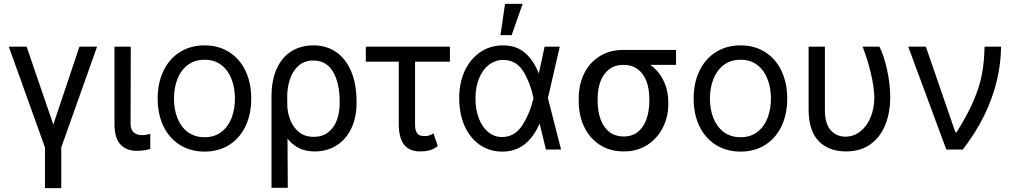

<svg xmlns="http://www.w3.org/2000/svg" viewBox="-20 -771 5228 990"><path d="M117.2 -530.3 254.9 -128.9 389.6 -530.3H480.5L295.9 -10.7V199.2H211.9V-10.7L25.4 -530.3Z M654.3 -530.3 653.3 -132.8Q653.3 -74.2 714.8 -74.2Q731 -74.2 754.9 -81.1V-2.9Q738.8 1.5 722.7 4.2Q706.5 6.8 684.6 6.8Q631.8 6.8 601.1 -26.1Q570.3 -59.1 570.3 -131.8V-530.3Z M793 -262.7Q793 -344.2 823.2 -406.5Q853.5 -468.8 908.4 -502.9Q963.4 -537.1 1035.2 -537.1Q1106.4 -537.1 1160.9 -502.9Q1215.3 -468.8 1245.4 -406.5Q1275.4 -344.2 1275.4 -262.7Q1275.4 -181.2 1245.4 -119.1Q1215.3 -57.1 1160.9 -23.2Q1106.4 10.7 1035.2 10.7Q963.4 10.7 908.4 -23.2Q853.5 -57.1 823.2 -119.1Q793 -181.2 793 -262.7ZM1191.4 -262.7Q1191.4 -317.4 1174.1 -362.8Q1156.7 -408.2 1121.6 -435.5Q1086.4 -462.9 1035.2 -462.9Q982.9 -462.9 947.5 -435.5Q912.1 -408.2 894.5 -362.8Q877 -317.4 877 -262.7Q877 -208 894.5 -162.8Q912.1 -117.7 947.5 -90.6Q982.9 -63.5 1035.2 -63.5Q1086.4 -63.5 1121.6 -90.6Q1156.7 -117.7 1174.1 -162.8Q1191.4 -208 1191.4 -262.7Z M1595.7 -537.1Q1665 -537.1 1715.3 -501.2Q1765.6 -465.3 1792 -400.1Q1818.4 -335 1818.4 -248V-238.3Q1818.4 -166 1792 -109.9Q1765.6 -53.7 1716.8 -22Q1668 9.8 1602.5 9.8Q1556.2 9.8 1522 -7.1Q1487.8 -23.9 1462.4 -56.6L1463.9 197.3H1379.9V-272.5Q1379.9 -358.9 1407.7 -418.5Q1435.5 -478 1484.1 -507.6Q1532.7 -537.1 1595.7 -537.1ZM1461.4 -223.1Q1463.4 -186 1477.8 -149.9Q1492.2 -113.8 1522.2 -89.6Q1552.2 -65.4 1597.7 -65.4Q1641.6 -65.4 1671.9 -88.6Q1702.1 -111.8 1716.8 -151.1Q1731.4 -190.4 1731.4 -238.3V-248Q1731.4 -342.8 1697.3 -400.9Q1663.1 -459 1595.7 -459Q1549.8 -459 1519.5 -432.1Q1489.3 -405.3 1475.1 -363Q1460.9 -320.8 1460.9 -273.4Z M2299.8 -453.1H2120.1V-129.9Q2120.1 -102.1 2127.9 -88.6Q2135.7 -75.2 2146.5 -72.3Q2157.2 -69.3 2172.9 -69.3Q2184.6 -69.3 2196 -73.7Q2207.5 -78.1 2214.8 -84L2237.3 -17.6Q2215.8 -1.5 2194.6 4.2Q2173.3 9.8 2147.5 9.8Q2091.3 9.8 2063.7 -24.4Q2036.1 -58.6 2036.1 -133.8V-453.1H1866.2V-530.3H2299.8Z M2347.7 -265.6Q2347.7 -344.2 2376.5 -406Q2405.3 -467.8 2456.8 -502.4Q2508.3 -537.1 2573.2 -537.1Q2642.1 -537.1 2686.5 -499Q2731 -460.9 2757.8 -392.6H2758.3L2788.1 -530.3H2866.2L2805.2 -265.1L2873 0H2794.9L2762.7 -132.8H2761.7Q2733.4 -66.4 2686 -27.8Q2638.7 10.7 2570.3 10.7Q2503.9 10.7 2453.4 -24.4Q2402.8 -59.6 2375.2 -122.3Q2347.7 -185.1 2347.7 -265.6ZM2568.4 -64.5Q2635.3 -64.5 2674.3 -126.7Q2713.4 -189 2730.5 -263.7L2731 -265.1L2730.5 -266.6Q2715.3 -341.3 2679.2 -401.6Q2643.1 -461.9 2574.2 -461.9Q2533.2 -461.9 2500.7 -436.8Q2468.3 -411.6 2450 -366.5Q2431.6 -321.3 2431.6 -263.7Q2431.6 -207 2448.7 -161.6Q2465.8 -116.2 2497.1 -90.3Q2528.3 -64.5 2568.4 -64.5ZM2584 -751H2674.8L2618.2 -589.8H2560.5Z M3194.3 -513.7H3465.8V-436.5H3333Q3377 -405.3 3401.4 -355Q3425.8 -304.7 3425.8 -242.2V-232.4Q3425.8 -168.9 3397.9 -113.3Q3370.1 -57.6 3318.1 -23.9Q3266.1 9.8 3196.3 9.8Q3125.5 9.8 3072.8 -24.2Q3020 -58.1 2991.9 -117.4Q2963.9 -176.8 2963.9 -251V-262.7Q2963.9 -334 2991.7 -391.1Q3019.5 -448.2 3072 -481Q3124.5 -513.7 3194.3 -513.7ZM3196.3 -67.4Q3240.7 -67.4 3270.3 -92Q3299.8 -116.7 3314 -158.2Q3328.1 -199.7 3328.1 -251V-262.7Q3328.1 -311 3314 -350.3Q3299.8 -389.6 3269.8 -413.1Q3239.7 -436.5 3194.3 -436.5Q3149.9 -436.5 3120.1 -413.1Q3090.3 -389.6 3075.9 -350.3Q3061.5 -311 3061.5 -262.7V-251Q3061.5 -199.7 3075.9 -158.2Q3090.3 -116.7 3120.6 -92Q3150.9 -67.4 3196.3 -67.4Z M3556.6 -262.7Q3556.6 -344.2 3586.9 -406.5Q3617.2 -468.8 3672.1 -502.9Q3727.1 -537.1 3798.8 -537.1Q3870.1 -537.1 3924.6 -502.9Q3979 -468.8 4009 -406.5Q4039.1 -344.2 4039.1 -262.7Q4039.1 -181.2 4009 -119.1Q3979 -57.1 3924.6 -23.2Q3870.1 10.7 3798.8 10.7Q3727.1 10.7 3672.1 -23.2Q3617.2 -57.1 3586.9 -119.1Q3556.6 -181.2 3556.6 -262.7ZM3955.1 -262.7Q3955.1 -317.4 3937.7 -362.8Q3920.4 -408.2 3885.3 -435.5Q3850.1 -462.9 3798.8 -462.9Q3746.6 -462.9 3711.2 -435.5Q3675.8 -408.2 3658.2 -362.8Q3640.6 -317.4 3640.6 -262.7Q3640.6 -208 3658.2 -162.8Q3675.8 -117.7 3711.2 -90.6Q3746.6 -63.5 3798.8 -63.5Q3850.1 -63.5 3885.3 -90.6Q3920.4 -117.7 3937.7 -162.8Q3955.1 -208 3955.1 -262.7Z M4233.4 -530.3V-204.1Q4233.4 -132.8 4263.4 -99.6Q4293.5 -66.4 4338.9 -66.4Q4381.8 -66.4 4416 -93.3Q4450.2 -120.1 4469.2 -166.7Q4488.3 -213.4 4488.3 -269.5Q4486.8 -325.2 4469.7 -396.2Q4452.6 -467.3 4427.7 -530.3H4514.6Q4537.6 -485.4 4554 -411.1Q4570.3 -336.9 4570.3 -269.5Q4570.3 -193.4 4545.9 -130.1Q4521.5 -66.9 4470.2 -28.6Q4418.9 9.8 4341.8 9.8Q4252.4 9.8 4200.9 -43.9Q4149.4 -97.7 4149.4 -206.1V-530.3Z M4663.1 -530.3H4753.9L4906.2 -88.9H4912.1Q4969.2 -179.2 5000 -251.5Q5030.8 -323.7 5043 -387.9Q5055.2 -452.1 5056.6 -530.3H5141.6Q5140.6 -395.5 5091.1 -260.5Q5041.5 -125.5 4944.3 0H4859.4Z"/></svg>

Font: Pretendard JP
Style: Regular
Weight: 400
Designer: Base glyphs from Inter by Rasmus Andersson; Hangeul glyphs from Noto Sans CJK(Source Han Sans) by Jang Soo-young and Kan
Foundry: Kil Hyung-jin
Version: Version 1.309